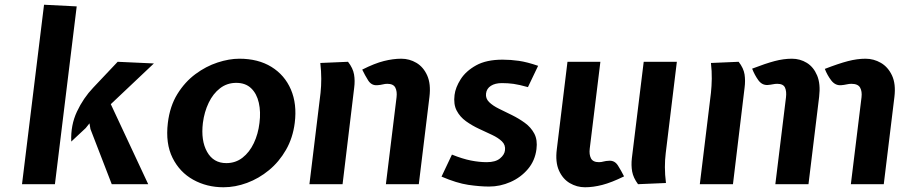

<svg xmlns="http://www.w3.org/2000/svg" viewBox="-20 -778 3831 811"><path d="M452 0 362 -233 358 -257 342 -237 281 -180Q278 -249 305 -306.5Q332 -364 374 -408L477 -517L630 -510L448 -338L606 0ZM73 0 166 -758 304 -751 212 0Z M924 13Q853.5 13 796.2 -18.8Q739 -50.5 708.8 -111.2Q678.5 -172 689 -259Q697.5 -329.5 729.2 -380.8Q761 -432 805.5 -465Q850 -498 899 -514Q948 -530 991 -530Q1070.5 -530 1126.5 -495.5Q1182.5 -461 1208.8 -399.8Q1235 -338.5 1225 -259Q1217 -195.5 1188 -145Q1159 -94.5 1116.2 -59.2Q1073.5 -24 1023.5 -5.5Q973.5 13 924 13ZM936 -89Q975 -89 1004.5 -112Q1034 -135 1052.2 -173.5Q1070.5 -212 1076 -259Q1082 -305.5 1073.2 -344Q1064.5 -382.5 1040.8 -405.2Q1017 -428 978 -428Q939 -428 909.5 -405.2Q880 -382.5 861.5 -344Q843 -305.5 837 -259Q828 -184 854.8 -136.5Q881.5 -89 936 -89Z M1610 0 1655 -367Q1658 -392 1649.8 -408Q1641.5 -424 1616 -424Q1606.5 -424 1597 -421.5Q1587.5 -419 1573 -418Q1549 -416.5 1535.2 -438.2Q1521.5 -460 1510 -484Q1562.5 -510.5 1601.5 -520.2Q1640.5 -530 1675 -530Q1709.5 -530 1739 -512.5Q1768.5 -495 1784.5 -459.2Q1800.5 -423.5 1794 -369L1749 0ZM1287 0 1334 -386Q1337 -414 1337 -445.5Q1337 -477 1333 -512L1450 -517Q1471 -490 1475.5 -463.5Q1480 -437 1476 -407L1427 0Z M2046 10Q2007 10 1958 2.8Q1909 -4.5 1845 -32L1889 -125Q1933.5 -107 1969 -100Q2004.5 -93 2036 -93Q2073 -93 2092 -108.8Q2111 -124.5 2113 -143Q2116 -165.5 2100.2 -180.8Q2084.5 -196 2058.5 -208.2Q2032.5 -220.5 2003.2 -234Q1974 -247.5 1948.5 -265.8Q1923 -284 1909 -310.8Q1895 -337.5 1900 -377Q1904 -409 1926 -443.5Q1948 -478 1991.2 -502Q2034.5 -526 2103 -526Q2137 -526 2171.8 -521Q2206.5 -516 2253 -500L2210 -410Q2172.5 -420.5 2149 -423.8Q2125.5 -427 2100 -427Q2071.5 -427 2053.5 -415.5Q2035.5 -404 2033 -383Q2030.5 -362 2046 -346.8Q2061.5 -331.5 2087.5 -318.8Q2113.5 -306 2142.5 -291.8Q2171.5 -277.5 2197 -259Q2222.5 -240.5 2236.8 -213.8Q2251 -187 2246 -148Q2240 -99.5 2210 -64Q2180 -28.5 2136.2 -9.2Q2092.5 10 2046 10Z M2451 13Q2416.5 13 2386.8 -4.5Q2357 -22 2341 -57.8Q2325 -93.5 2332 -148L2377 -517H2516L2471 -150Q2468 -125.5 2476.2 -109.2Q2484.5 -93 2510 -93Q2520 -93 2529.5 -95.8Q2539 -98.5 2553 -99Q2576.5 -100.5 2590.2 -78.8Q2604 -57 2616 -33Q2563 -7 2524.2 3Q2485.5 13 2451 13ZM2675 0Q2655 -27 2650.2 -53.5Q2645.5 -80 2649 -110L2699 -517H2839L2792 -131Q2788.5 -103.5 2788.5 -72Q2788.5 -40.5 2793 -5Z M3574 0 3619 -367Q3622 -392 3613 -408Q3604 -424 3576 -424Q3567 -424 3556 -421.5Q3545 -419 3532 -418Q3508 -416.5 3491.2 -438.2Q3474.5 -460 3464 -487Q3522 -509.5 3561.5 -519.8Q3601 -530 3636 -530Q3670.5 -530 3700.8 -512.5Q3731 -495 3747.8 -459.2Q3764.5 -423.5 3758 -369L3713 0ZM2936 0 2983 -386Q2986 -414 2986.5 -445.5Q2987 -477 2983 -512L3100 -517Q3121 -490 3125 -463.5Q3129 -437 3125 -407L3076 0ZM3255 0 3300 -367Q3303 -392 3295.8 -408Q3288.5 -424 3263 -424Q3254 -424 3244.5 -422Q3235 -420 3223 -419Q3199 -417.5 3183.2 -439.2Q3167.5 -461 3157 -488Q3214 -510 3252 -520Q3290 -530 3325 -530Q3359.5 -530 3388 -512.5Q3416.5 -495 3431.5 -459.2Q3446.5 -423.5 3440 -369L3395 0Z"/></svg>

Font: Expletus Sans
Style: Bold Italic
Weight: 700
Italic angle: -7°
Version: Version 7.500